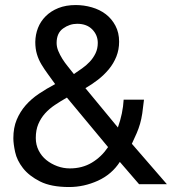

<svg xmlns="http://www.w3.org/2000/svg" viewBox="-20 -734 685 765"><path d="M274.4 -439Q289.6 -449.2 306.6 -461.2Q323.7 -473.1 337.6 -488Q351.6 -502.9 360.6 -521.5Q369.6 -540 369.6 -563Q369.6 -594.2 347.7 -616.7Q325.7 -639.2 287.6 -639.2Q257.3 -639.2 231.4 -620.6Q205.6 -602.1 205.6 -563Q205.6 -546.9 212.2 -531Q218.8 -515.1 228.5 -499.5Q238.3 -483.9 250.5 -469Q262.7 -454.1 274.4 -439ZM457.5 -88.9Q425.3 -39.1 369.9 -13.9Q314.5 11.2 255.4 11.2Q183.6 11.2 139.6 -11Q95.7 -33.2 71.5 -64.2Q47.4 -95.2 40.3 -128.2Q33.2 -161.1 33.2 -183.1Q33.2 -225.1 46.6 -257.1Q60.1 -289.1 82.3 -314.5Q104.5 -339.8 135 -360.4Q165.5 -380.9 199.7 -398.9Q184.6 -419.9 170.7 -439Q156.7 -458 145 -477.5Q133.3 -497.1 127 -518.6Q120.6 -540 120.6 -566.9Q121.1 -596.2 131.3 -622.6Q141.6 -648.9 162.1 -669.4Q182.6 -689.9 212.6 -701.9Q242.7 -713.9 281.7 -713.9Q314.5 -713.9 345.9 -704.8Q377.4 -695.8 401.4 -677.5Q425.3 -659.2 439.9 -631.6Q454.6 -604 454.6 -567.9Q454.6 -536.1 443.6 -508.5Q432.6 -481 413.6 -458Q394.5 -435.1 370.6 -416.5Q346.7 -397.9 320.3 -382.8L449.7 -226.1Q469.7 -282.2 472.7 -336.9H553.7Q550.3 -305.2 546.9 -282.5Q543.5 -259.8 538.1 -241Q532.7 -222.2 524.7 -203.6Q516.6 -185.1 505.4 -161.1L645 0H534.2L457.5 -88.9ZM246.6 -345.2Q221.7 -331.1 199 -315.9Q176.3 -300.8 159.4 -282Q142.6 -263.2 132.6 -239.5Q122.6 -215.8 122.6 -184.1Q122.6 -157.2 134 -134.5Q145.5 -111.8 164.6 -96.4Q183.6 -81.1 208 -72Q232.4 -63 258.3 -63Q307.6 -63 345.9 -85.9Q384.3 -108.9 410.6 -147.9L246.6 -345.2Z"/></svg>

Font: XB Khoramshahr
Style: Oblique
Weight: 400
Italic angle: 12°
Designer: Behnam
Foundry: Irmug
Version: Version 8.005 2009